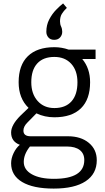

<svg xmlns="http://www.w3.org/2000/svg" viewBox="-20 -862 617 1123"><path d="M294 241Q174 241 109.5 202.5Q45 164 45 93Q45 64 59.5 33.5Q74 3 96 -15Q45 -34 45 -87Q45 -131 99 -185L147 -231Q89 -287 89 -381Q89 -481 143 -533.5Q197 -586 298 -586Q341 -586 381 -572H539V-517H461Q507 -462 507 -381Q507 -281 453.5 -228.5Q400 -176 298 -176Q241 -176 193 -199L140 -145Q117 -122 117 -98Q117 -65 159 -65H377Q453 -65 499.5 -26.5Q546 12 546 75Q546 155 481 198Q416 241 294 241ZM298 -230Q363 -230 398 -269Q433 -308 433 -381Q433 -449 396.5 -489Q360 -529 298 -529Q233 -529 198 -491Q163 -453 163 -381Q163 -313 200 -271.5Q237 -230 298 -230ZM295 184Q473 184 473 74Q473 36 446.5 15.5Q420 -5 372 -5H155Q119 40 119 85Q119 131 166.5 157.5Q214 184 295 184ZM349 -842 371 -816Q352 -798 341.5 -780.5Q331 -763 331 -737Q331 -720 337.5 -706.5Q344 -693 344 -676Q344 -657 331.5 -643Q319 -629 297 -629Q275 -629 263 -643Q251 -657 251 -676Q251 -716 268 -748.5Q285 -781 308 -804.5Q331 -828 349 -842Z"/></svg>

Font: Fauna One
Style: Regular
Weight: 400
Designer: Eduardo Rodriguez Tunni
Foundry: Eduardo Rodriguez Tunni
Version: Version 2.001; ttfautohint (v1.8.4.7-5d5b);gftools[0.9.23]